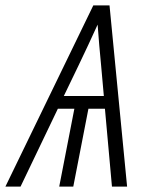

<svg xmlns="http://www.w3.org/2000/svg" viewBox="-33 -690 603 710"><path d="M-13 0 312 -670H372L437 0H381L355 -288H294L238 0H186L242 -288H181L43 0ZM351 -335 341 -447Q337 -485 334 -523Q331 -561 328 -599Q311 -561 293 -523Q275 -485 257 -447L203 -335Z"/></svg>

Font: Lode Dark
Style: Italic
Weight: 400
Italic angle: -11°
Monospace: yes
Designer: Belleve Invis
Foundry: Belleve Invis
Version: Version 29.2.0; ttfautohint (v1.8.3)